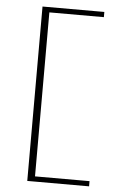

<svg xmlns="http://www.w3.org/2000/svg" viewBox="-57 -740 573 910"><g transform="rotate(5 229.5 -285.0)"><path d="M107.9 129.7H402V105H142.6V-675.2H402V-700H107.9Z"/></g></svg>

Font: Meinily
Style: Regular
Weight: 500
Designer: Paul Hayes
Foundry: Paul Hayes
Version: Version 1.0; ttfautohint (v1.8.4.7-5d5b)